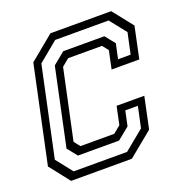

<svg xmlns="http://www.w3.org/2000/svg" viewBox="-127 -811 875 922"><g transform="rotate(-20 311.0 -350.0)"><path d="M81 0 0 -103 105 -597 230 -700H540.5L622 -597L588 -436H446.5L466 -528L442 -558.5H269L232 -528L156 -172L180 -141.5H353L390 -172L409.5 -264H551L517 -103L391.5 0ZM108 -38.8H381L482.5 -122.2L505.5 -229.2H441.2L425 -153.2L363.5 -103H153.2L113.2 -153.2L197 -547.8L258.2 -598H468.5L508.8 -547.8L492.5 -471.8H556.8L579.8 -578.8L513.5 -662.2H240.5L139.5 -578.8L42.2 -122.2Z"/></g></svg>

Font: Tourney Thin
Style: Italic
Weight: 100
Italic angle: -12°
Designer: Tyler Finck
Foundry: Etcetera Type Co
Version: Version 1.015